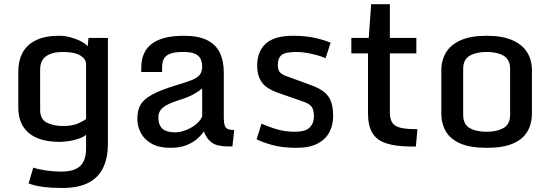

<svg xmlns="http://www.w3.org/2000/svg" viewBox="-20 -703 2657 927"><path d="M279.8 204.6Q229 204.6 187.7 199.2Q146.5 193.8 118.2 182.6L140.6 106.4Q167 115.2 204.1 120.4Q241.2 125.5 275.4 125.5Q338.9 125.5 367.2 98.4Q395.5 71.3 395.5 15.1V-52.2Q380.9 -40 357.7 -32.5Q334.5 -24.9 310.3 -21.5Q286.1 -18.1 267.6 -18.1Q169.9 -18.1 119.1 -60.8Q68.4 -103.5 68.4 -183.1V-359.4Q68.4 -409.2 88.6 -447.8Q108.9 -486.3 152.6 -508.3Q196.3 -530.3 265.6 -530.3Q293 -530.3 320.8 -522.7Q348.6 -515.1 370.8 -503.7Q393.1 -492.2 403.3 -479.5L407.2 -520H501V-6.3Q501 55.7 479.7 103.3Q458.5 150.9 410.2 177.7Q361.8 204.6 279.8 204.6ZM284.2 -94.7Q329.6 -94.7 356.7 -106.9Q383.8 -119.1 395.5 -128.4V-392.6Q395.5 -418.5 367.4 -435.3Q339.4 -452.1 283.7 -452.1Q232.4 -452.1 203.1 -431.9Q173.8 -411.6 173.8 -366.7V-171.9Q173.8 -127.9 205.3 -111.3Q236.8 -94.7 284.2 -94.7Z M802.2 10.7Q749 10.7 713.9 -8.3Q678.7 -27.3 660.9 -59.6Q643.1 -91.8 643.1 -131.3Q643.1 -169.4 658.4 -196.8Q673.8 -224.1 715.6 -246.8Q757.3 -269.5 837.4 -293.5Q879.9 -306.2 905.8 -316.4Q931.6 -326.7 943.8 -341.3Q956.1 -356 956.1 -380.9Q956.1 -401.9 948.7 -418Q941.4 -434.1 921.9 -443.1Q902.3 -452.1 864.7 -452.1Q819.3 -452.1 797.6 -442.1Q775.9 -432.1 769.3 -415.3Q762.7 -398.4 762.7 -377.9V-355.5H662.1V-376.5Q662.1 -453.1 713.1 -491.7Q764.2 -530.3 867.7 -530.3Q939.5 -530.3 981.7 -508.3Q1023.9 -486.3 1042.2 -446.8Q1060.5 -407.2 1060.5 -353.5V-137.2Q1060.5 -98.1 1070.6 -86.7Q1080.6 -75.2 1110.8 -75.2L1102.1 3.9H1080.6Q1027.8 3.9 1002.4 -14.6Q977.1 -33.2 964.4 -68.4Q952.1 -50.3 931.2 -32Q910.2 -13.7 878.7 -1.5Q847.2 10.7 802.2 10.7ZM824.7 -64Q848.6 -64 875.5 -74Q902.3 -84 924.6 -101.3Q946.8 -118.7 956.1 -141.1V-275.9Q944.3 -265.1 917 -249.3Q889.6 -233.4 845.7 -220.2Q791 -203.1 767.8 -184.6Q744.6 -166 744.6 -135.7Q744.6 -99.1 764.4 -81.5Q784.2 -64 824.7 -64Z M1218.8 -30.8 1242.7 -106Q1268.1 -93.8 1311.3 -80.3Q1354.5 -66.9 1402.8 -66.9Q1455.6 -66.9 1475.6 -87.6Q1495.6 -108.4 1495.6 -140.1Q1495.6 -168 1487.1 -184.1Q1478.5 -200.2 1445.8 -211.9L1325.2 -253.9Q1267.1 -273.9 1244.4 -305.2Q1221.7 -336.4 1221.7 -386.2Q1221.7 -455.1 1263.4 -492.7Q1305.2 -530.3 1396.5 -530.3Q1455.6 -530.3 1501.7 -519.8Q1547.9 -509.3 1576.2 -496.6L1551.8 -421.9Q1536.6 -429.2 1512.5 -436Q1488.3 -442.9 1461.7 -447.5Q1435.1 -452.1 1412.1 -452.1Q1356 -452.1 1338.6 -436.8Q1321.3 -421.4 1321.3 -389.2Q1321.3 -367.7 1329.8 -356Q1338.4 -344.2 1362.8 -335.4L1480 -292.5Q1523.9 -276.9 1547.1 -257.1Q1570.3 -237.3 1579.3 -209.7Q1588.4 -182.1 1588.4 -141.6Q1588.4 -99.6 1570.3 -64.9Q1552.2 -30.3 1513.4 -9.8Q1474.6 10.7 1412.6 10.7Q1342.3 10.7 1293.2 -3.2Q1244.1 -17.1 1218.8 -30.8Z M1756.8 -155.3V-445.3H1676.3V-520H1760.3L1772 -682.6H1862.3V-520H1990.2V-445.3H1862.3V-162.1Q1862.3 -111.8 1889.6 -95.7Q1917 -79.6 1980.5 -79.6H1995.6L1987.8 4.4H1966.3Q1893.1 4.4 1846.7 -10.3Q1800.3 -24.9 1778.6 -59.8Q1756.8 -94.7 1756.8 -155.3Z M2329.6 10.7Q2250.5 10.7 2202.4 -10.3Q2154.3 -31.2 2132.6 -68.6Q2110.8 -106 2110.8 -155.3V-363.3Q2110.8 -413.1 2134 -450.7Q2157.2 -488.3 2205.6 -509.3Q2253.9 -530.3 2329.6 -530.3Q2404.8 -530.3 2453.1 -509.3Q2501.5 -488.3 2524.9 -450.7Q2548.3 -413.1 2548.3 -363.3V-155.3Q2548.3 -106.4 2526.9 -68.8Q2505.4 -31.2 2457.5 -10.3Q2409.7 10.7 2329.6 10.7ZM2329.6 -66.9Q2379.4 -66.9 2411.1 -85Q2442.9 -103 2442.9 -148.4V-370.6Q2442.9 -415.5 2411.6 -433.8Q2380.4 -452.1 2329.6 -452.1Q2278.8 -452.1 2247.6 -433.8Q2216.3 -415.5 2216.3 -370.6V-148.4Q2216.3 -103 2247.1 -85Q2277.8 -66.9 2329.6 -66.9Z"/></svg>

Font: Monda Medium
Style: Regular
Weight: 500
Designer: Vernon Adams
Foundry: Vernon Adams
Version: Version 2.200